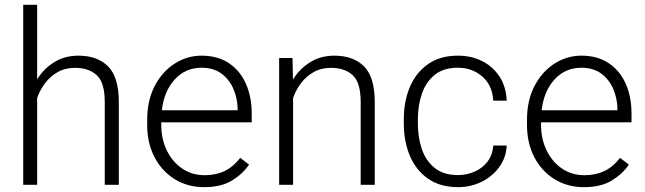

<svg xmlns="http://www.w3.org/2000/svg" viewBox="-20 -770 2689 800"><path d="M134.8 -750V-439.5Q162.1 -483.9 206.1 -511Q250 -538.1 306.6 -538.1Q385.7 -538.1 430.4 -493.4Q475.1 -448.7 475.1 -344.2V0H416.5V-344.7Q416.5 -426.3 383.1 -456.8Q349.6 -487.3 292.5 -487.3Q251 -487.3 219.7 -469.2Q188.5 -451.2 167.2 -422.6Q146 -394 134.8 -361.8V0H76.7V-750Z M830.6 9.8Q761.7 9.8 708 -23.4Q654.3 -56.6 623.8 -115.2Q593.3 -173.8 593.3 -249.5V-270.5Q593.3 -352.1 624.8 -412.1Q656.2 -472.2 708 -505.1Q759.8 -538.1 819.8 -538.1Q887.2 -538.1 933.8 -506.8Q980.5 -475.6 1004.6 -421.1Q1028.8 -366.7 1028.8 -295.9V-260.3H651.9V-249.5Q651.9 -191.4 674.8 -143.8Q697.8 -96.2 738.5 -68.1Q779.3 -40 833 -40Q879.4 -40 915.8 -57.4Q952.1 -74.7 981 -112.3L1017.6 -84Q991.7 -45.4 946.5 -17.8Q901.4 9.8 830.6 9.8ZM819.8 -487.8Q752.9 -487.8 708.3 -439.2Q663.6 -390.6 654.3 -310.5H970.2V-316.9Q969.2 -361.3 952.4 -400.1Q935.5 -439 902.6 -463.4Q869.6 -487.8 819.8 -487.8Z M1358.9 -487.3Q1317.4 -487.3 1286.1 -469.2Q1254.9 -451.2 1233.6 -422.6Q1212.4 -394 1201.2 -361.8V0H1143.1V-528.3H1198.7L1200.7 -438.5Q1228 -483.4 1272.2 -510.7Q1316.4 -538.1 1373 -538.1Q1452.1 -538.1 1496.8 -493.4Q1541.5 -448.7 1541.5 -344.2V0H1482.9V-344.7Q1482.9 -426.3 1449.5 -456.8Q1416 -487.3 1358.9 -487.3Z M1888.2 -40.5Q1924.8 -40.5 1957.3 -54.7Q1989.7 -68.8 2011 -96.2Q2032.2 -123.5 2035.2 -163.6H2091.3Q2088.9 -113.3 2060.5 -74.2Q2032.2 -35.2 1987.1 -12.7Q1941.9 9.8 1888.2 9.8Q1814 9.8 1763.7 -25.4Q1713.4 -60.5 1688 -120.4Q1662.6 -180.2 1662.6 -253.9V-274.4Q1662.6 -348.6 1688.2 -408.4Q1713.9 -468.3 1763.9 -503.2Q1814 -538.1 1887.7 -538.1Q1944.3 -538.1 1989.5 -515.1Q2034.7 -492.2 2061.8 -450.2Q2088.9 -408.2 2091.3 -350.6H2035.2Q2031.7 -414.6 1989.5 -451.2Q1947.3 -487.8 1887.7 -487.8Q1827.6 -487.8 1791 -457.8Q1754.4 -427.7 1737.8 -379.2Q1721.2 -330.6 1721.2 -274.4V-253.9Q1721.2 -197.8 1737.5 -149.2Q1753.9 -100.6 1790.8 -70.6Q1827.6 -40.5 1888.2 -40.5Z M2413.1 9.8Q2344.2 9.8 2290.5 -23.4Q2236.8 -56.6 2206.3 -115.2Q2175.8 -173.8 2175.8 -249.5V-270.5Q2175.8 -352.1 2207.3 -412.1Q2238.8 -472.2 2290.5 -505.1Q2342.3 -538.1 2402.3 -538.1Q2469.7 -538.1 2516.4 -506.8Q2563 -475.6 2587.2 -421.1Q2611.3 -366.7 2611.3 -295.9V-260.3H2234.4V-249.5Q2234.4 -191.4 2257.3 -143.8Q2280.3 -96.2 2321 -68.1Q2361.8 -40 2415.5 -40Q2461.9 -40 2498.3 -57.4Q2534.7 -74.7 2563.5 -112.3L2600.1 -84Q2574.2 -45.4 2529.1 -17.8Q2483.9 9.8 2413.1 9.8ZM2402.3 -487.8Q2335.4 -487.8 2290.8 -439.2Q2246.1 -390.6 2236.8 -310.5H2552.7V-316.9Q2551.8 -361.3 2534.9 -400.1Q2518.1 -439 2485.1 -463.4Q2452.1 -487.8 2402.3 -487.8Z"/></svg>

Font: Vazirmatn FD ExtraLight
Style: Regular
Weight: 200
Designer: Saber Rastikerdar
Foundry: Saber Rastikerdar
Version: Version 33.003